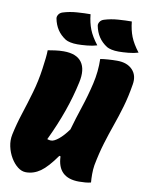

<svg xmlns="http://www.w3.org/2000/svg" viewBox="-101 -1018 848 1100"><g transform="rotate(10 322.5 -468.0)"><path d="M335 -946Q340 -897 355 -859Q370 -821 404 -777Q379 -769 346 -766Q313 -763 291 -763Q267 -763 249 -767Q231 -771 221 -777Q190 -797 172 -824.5Q154 -852 147 -888Q145 -899 152.5 -911Q160 -923 176 -928Q214 -940 257.5 -943Q301 -946 335 -946ZM575 -946Q580 -897 595 -859Q610 -821 644 -777Q619 -769 586 -766Q553 -763 531 -763Q507 -763 489 -767Q471 -771 461 -777Q430 -797 412 -824.5Q394 -852 387 -888Q385 -899 392.5 -911Q400 -923 416 -928Q454 -940 497.5 -943Q541 -946 575 -946ZM127 10Q102 10 79 -8Q56 -26 38.5 -55.5Q21 -85 13.5 -120Q6 -155 13 -189Q26 -251 47 -315.5Q68 -380 88 -449Q108 -518 118 -591Q123 -627 126 -654Q129 -681 129 -700Q146 -703 171 -706.5Q196 -710 221 -710Q296 -710 326 -668.5Q356 -627 339 -550Q303 -381 215 -198Q219 -197 224.5 -195.5Q230 -194 238 -194Q255 -194 281 -215Q307 -236 336 -276Q355 -343 378.5 -413.5Q402 -484 419 -557Q436 -630 434 -703Q451 -706 478.5 -708Q506 -710 532 -710Q590 -710 621 -677.5Q652 -645 643 -592Q631 -518 613.5 -458.5Q596 -399 576.5 -344Q557 -289 539 -230Q521 -171 507 -98Q503 -73 503 -45.5Q503 -18 505 3Q491 7 472 8.5Q453 10 436 10Q311 10 307 -114L300 -116Q250 -45 211 -17.5Q172 10 127 10Z"/></g></svg>

Font: Recursive Mn Csl St XBk
Style: Italic
Weight: 1000
Italic angle: -15°
Monospace: yes
Version: Version 1.079;hotconv 1.0.112;makeotfexe 2.5.65598; ttfautoh